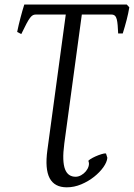

<svg xmlns="http://www.w3.org/2000/svg" viewBox="-20 -635 586 841"><path d="M450.2 56.2Q448.7 74.7 432.9 97.2Q417 119.6 392.1 139.4Q367.2 159.2 335.9 172.4Q304.7 185.5 272.5 185.5Q218.8 185.5 197.5 145.5Q176.3 105.5 187.5 22.9L268.1 -571.3H136.7Q129.9 -571.3 124.3 -568.6Q118.7 -565.9 111.8 -557.1Q105 -548.3 95.9 -531.2Q86.9 -514.2 73.2 -485.8L55.2 -495.1Q61 -523.9 69.6 -556.6Q78.1 -589.4 86.4 -615.2H535.2L546.4 -603Q542.5 -578.1 534.9 -548.6Q527.3 -519 517.6 -488.3H497.6Q496.6 -508.8 495.4 -524.4Q494.1 -540 491.5 -550.5Q488.8 -561 483.2 -566.2Q477.5 -571.3 467.8 -571.3H338.4L261.7 -6.8Q256.3 34.2 257.3 62Q258.3 89.8 265.1 106.9Q272 124 283.7 131.6Q295.4 139.2 311 139.2Q323.7 139.2 335.7 132.3Q347.7 125.5 356.2 115.2Q364.7 105 368.2 92.8Q371.6 80.6 367.2 70.3Q366.2 68.4 375.5 62.3Q384.8 56.2 397.9 50.3Q411.1 44.4 424.3 40.3Q437.5 36.1 444.3 37.1Z"/></svg>

Font: Gentium Plus
Style: Italic
Weight: 400
Italic angle: -8°
Designer: J. Victor Gaultney, Annie Olsen, Iska Routamaa
Foundry: SIL International
Version: Version 1.510